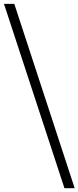

<svg xmlns="http://www.w3.org/2000/svg" viewBox="-68 -842 403 986"><path d="M315.5 124.5H263L-47.5 -822H5.5Z"/></svg>

Font: Argentum Novus Light
Style: Regular
Weight: 300
Designer: Julieta Ulanovsky (font) & Cristiano Sobral (main changes)
Foundry: Julieta Ulanovsky (font) & Cristiano Sobral (main changes)
Version: Version 3.00;November 27, 2020;FontCreator 13.0.0.2655 64-bi